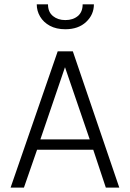

<svg xmlns="http://www.w3.org/2000/svg" viewBox="-20 -850 589 870"><path d="M520.5 0H459.5L402.5 -171.5H148L88.5 0H28L241.5 -617.5H310ZM386.5 -218.5 274.5 -545.5 163 -218.5ZM276 -717.5Q235 -717.5 206 -733.2Q177 -749 161.8 -774.8Q146.5 -800.5 146.5 -830.5H197.5Q197.5 -795.5 220 -777.2Q242.5 -759 276 -759Q310.5 -759 332.5 -777.2Q354.5 -795.5 354.5 -830.5H405.5Q405.5 -783.5 370.2 -750.5Q335 -717.5 276 -717.5Z"/></svg>

Font: Betina Sans Light
Style: Regular
Weight: 300
Designer: Jonathan Pinhorn (font) & Cristiano Sobral (main changes)
Version: Version 2.001;October 6, 2020;FontCreator 13.0.0.2681 64-bit